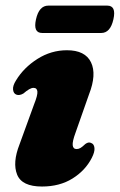

<svg xmlns="http://www.w3.org/2000/svg" viewBox="-20 -652 427 684"><path d="M253 -121Q260 -121 266.5 -124.8Q273 -128.5 284 -139Q296 -148 306 -142Q315 -138.5 316.5 -124.8Q318 -111 307 -89.5Q284 -44.5 238.2 -16Q192.5 12.5 129.5 12.5Q58 12.5 41 -30Q24 -72.5 49.5 -137.5L101.5 -280.5Q114.5 -313 113.2 -326Q112 -339 99 -339Q86.5 -339 63.5 -319Q49 -310.5 38 -315Q28 -319 26.5 -332.8Q25 -346.5 37 -365.5Q64.5 -411 113.2 -442Q162 -473 218.5 -473Q283.5 -473 304.2 -430Q325 -387 297 -315.5L249 -179Q237.5 -148 239 -134.5Q240.5 -121 253 -121ZM108.2 -583Q119 -632 152.2 -632H362.1Q394.9 -632 384.1 -583.5Q373.3 -534.5 340.5 -534.5H130.2Q97.4 -534.5 108.2 -583Z"/></svg>

Font: Fraunces 72pt Soft Black
Style: Italic
Weight: 900
Italic angle: -16°
Version: Version 1.000;[b76b70a41]